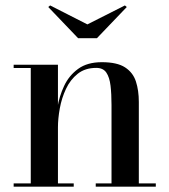

<svg xmlns="http://www.w3.org/2000/svg" viewBox="-20 -704 638 724"><path d="M198.5 -460V-12.5H258V0H31.5V-12.5H96V-447.5H31.5V-460ZM503.5 -319.5V-12.5H567.5V0H341V-12.5H400.5V-307.5Q400.5 -349.5 396.8 -381Q393 -412.5 381 -430.2Q369 -448 343 -448Q301 -448 273 -425.8Q245 -403.5 228.8 -368.8Q212.5 -334 205.5 -295.2Q198.5 -256.5 198.5 -223.5L189.5 -220.5Q189.5 -255.5 196.5 -298.2Q203.5 -341 221.8 -380Q240 -419 274.5 -444.2Q309 -469.5 364 -469.5Q421.5 -469.5 451.5 -450Q481.5 -430.5 492.5 -396.8Q503.5 -363 503.5 -319.5ZM274.5 -560 162 -677.5 169 -683.5 309.5 -612 451 -683.5 458 -677.5 345.5 -560Z"/></svg>

Font: Bodoni Moda 18pt Medium
Style: Regular
Weight: 500
Designer: Owen Earl
Foundry: indestructible type
Version: Version 2.004